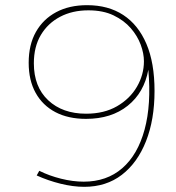

<svg xmlns="http://www.w3.org/2000/svg" viewBox="-20 -721 681 743"><path d="M132 -60Q170 -41 216 -29.5Q262 -18 304 -18Q393 -18 453 -70Q513 -122 539.5 -219.5Q566 -317 554 -451Q538 -363 474.5 -312Q411 -261 313 -261Q244 -261 194.5 -287Q145 -313 118 -361.5Q91 -410 91 -478Q91 -548 119 -597.5Q147 -647 197.5 -674Q248 -701 317 -701Q399 -701 457 -663Q515 -625 546.5 -551.5Q578 -478 578 -369Q578 -258 545 -174.5Q512 -91 451.5 -44.5Q391 2 306 2Q263 2 214.5 -10Q166 -22 122 -42ZM322 -681Q260 -681 212.5 -656Q165 -631 138 -585.5Q111 -540 111 -476Q111 -385 166.5 -333Q222 -281 313 -281Q383 -281 433 -310Q483 -339 510 -385.5Q537 -432 537 -484Q537 -514 524.5 -548Q512 -582 486 -612Q460 -642 419.5 -661.5Q379 -681 322 -681Z"/></svg>

Font: Alexandria Thin
Style: Regular
Weight: 250
Designer: Mohamed Gaber
Foundry: Kief Type Foundry
Version: Version 5.100